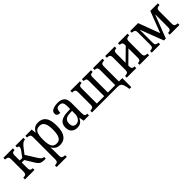

<svg xmlns="http://www.w3.org/2000/svg" viewBox="265 -1838 3369 3369"><g transform="rotate(-45 1950.0 -153.5)"><path d="M33 0V-42H37Q57 -42 74 -46.5Q91 -51 101.5 -66Q112 -81 112 -112V-424Q112 -470 89.5 -482Q67 -494 37 -494H33V-536H269V-494H266Q238 -494 220.5 -482Q203 -470 203 -425V-300H265L329 -385Q356 -420 363 -438Q370 -456 370 -469Q370 -494 331 -494V-536H529V-494Q495 -494 467 -472Q439 -450 402 -401L333 -310L449 -125Q473 -86 495 -64Q517 -42 545 -42H549V0H535Q484 0 454.5 -7Q425 -14 404.5 -35Q384 -56 357 -99L265 -250H203V-111Q203 -65 221 -53.5Q239 -42 266 -42H269V0Z M579 239V197H583Q613 197 635.5 185Q658 173 658 127V-425Q658 -470 636 -482Q614 -494 583 -494H579V-536H735L745 -448H749Q770 -493 806 -519.5Q842 -546 901 -546Q998 -546 1047 -480.5Q1096 -415 1096 -270Q1096 -126 1044.5 -58Q993 10 901 10Q844 10 807 -14.5Q770 -39 750 -79H747Q748 -53 749 -21.5Q750 10 750 34V129Q750 174 772.5 185.5Q795 197 824 197H832V239ZM876 -51Q942 -51 970.5 -106.5Q999 -162 999 -270Q999 -378 970.5 -431.5Q942 -485 876 -485Q803 -485 776.5 -432Q750 -379 750 -270Q750 -162 776.5 -106.5Q803 -51 876 -51Z M1325 10Q1261 10 1219.5 -27Q1178 -64 1178 -145Q1178 -226 1233.5 -266.5Q1289 -307 1393 -310L1467 -313V-373Q1467 -410 1461.5 -438Q1456 -466 1437.5 -482Q1419 -498 1382 -498Q1329 -498 1313.5 -467Q1298 -436 1298 -387Q1257 -387 1236 -402Q1215 -417 1215 -450Q1215 -499 1264.5 -522.5Q1314 -546 1387 -546Q1472 -546 1515.5 -507Q1559 -468 1559 -373V-114Q1559 -72 1572.5 -57Q1586 -42 1618 -42H1622V0H1490L1475 -85H1470Q1447 -39 1414.5 -14.5Q1382 10 1325 10ZM1351 -49Q1405 -49 1436.5 -91.5Q1468 -134 1468 -195V-267L1413 -264Q1335 -261 1304 -231Q1273 -201 1273 -145Q1273 -95 1294 -72Q1315 -49 1351 -49Z M2453 174 2441 106Q2431 53 2408 26.5Q2385 0 2331 0H1696V-42H1700Q1731 -42 1753 -54Q1775 -66 1775 -112V-424Q1775 -470 1753 -482Q1731 -494 1700 -494H1696V-536H1932V-494H1928Q1902 -494 1884 -482.5Q1866 -471 1866 -425V-50H2049V-425Q2049 -471 2030.5 -482.5Q2012 -494 1985 -494H1982V-536H2207V-494H2203Q2176 -494 2158 -482.5Q2140 -471 2140 -425V-50H2323V-425Q2323 -471 2304.5 -482.5Q2286 -494 2260 -494H2256V-536H2493V-494H2489Q2458 -494 2436 -482Q2414 -470 2414 -424V-50H2498V174Z M2559 0V-42H2563Q2594 -42 2616 -54Q2638 -66 2638 -112V-424Q2638 -470 2616 -482Q2594 -494 2563 -494H2559V-536H2795V-494H2792Q2765 -494 2747 -482.5Q2729 -471 2729 -425V-199L2943 -409V-425Q2943 -471 2925 -482.5Q2907 -494 2881 -494H2877V-536H3114V-494H3109Q3078 -494 3056 -482Q3034 -470 3034 -424V-112Q3034 -66 3056 -54Q3078 -42 3109 -42H3114V0H2877V-42H2881Q2907 -42 2925 -53.5Q2943 -65 2943 -111V-342L2729 -131V-111Q2729 -65 2747 -53.5Q2765 -42 2792 -42H2795V0Z M3179 0V-42H3183Q3214 -42 3236 -54Q3258 -66 3258 -114V-422Q3258 -469 3236 -481.5Q3214 -494 3183 -494H3179V-536H3376L3526 -137L3679 -536H3867V-494H3862Q3832 -494 3809.5 -482Q3787 -470 3787 -422V-114Q3787 -66 3809.5 -54Q3832 -42 3862 -42H3867V0H3625V-42H3629Q3657 -42 3677 -53.5Q3697 -65 3697 -112V-427H3693L3529 0H3482L3318 -427H3314V-112Q3314 -65 3334 -53.5Q3354 -42 3382 -42H3386V0Z"/></g></svg>

Font: Noto Serif SemiCondensed
Style: Regular
Weight: 400
Width: 4
Designer: Monotype Design Team
Foundry: Monotype Imaging Inc.
Version: Version 2.013